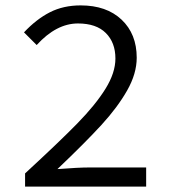

<svg xmlns="http://www.w3.org/2000/svg" viewBox="-20 -692 640 712"><path d="M73 -49Q199 -165 266.5 -234Q334 -303 371 -362.5Q408 -422 408 -475Q408 -534 372.5 -569.5Q337 -605 269 -605Q189 -605 116 -525L69 -572Q115 -621 165 -646.5Q215 -672 279 -672Q375 -672 431 -619Q487 -566 487 -478Q487 -419 451.5 -356.5Q416 -294 356 -228.5Q296 -163 193 -65Q271 -71 312 -71H522V0H73Z"/></svg>

Font: Office Code Pro
Style: Regular
Weight: 400
Designer: Nathan Rutzky & Paul D. Hunt
Foundry: Adobe Systems Incorporated
Version: Version 1.004